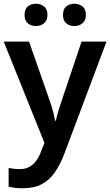

<svg xmlns="http://www.w3.org/2000/svg" viewBox="-20 -764 588 1024"><path d="M0 -542H135L243 -233Q250 -214 256 -194.5Q262 -175 266.5 -156Q271 -137 274 -120H278Q282 -143 291.5 -173.5Q301 -204 311 -233L415 -542H548L322 59Q300 116 271.5 156.5Q243 197 202 218.5Q161 240 101 240Q76 240 57.5 237.5Q39 235 26 232V132Q37 134 52.5 136Q68 138 85 138Q116 138 137.5 125.5Q159 113 174 92Q189 71 199 44L217 -2ZM111 -684Q111 -716 128.5 -730Q146 -744 171 -744Q196 -744 214.5 -730Q233 -716 233 -684Q233 -654 214.5 -639.5Q196 -625 171 -625Q146 -625 128.5 -639.5Q111 -654 111 -684ZM316 -684Q316 -716 333.5 -730Q351 -744 377 -744Q401 -744 419.5 -730Q438 -716 438 -684Q438 -654 419.5 -639.5Q401 -625 377 -625Q351 -625 333.5 -639.5Q316 -654 316 -684Z"/></svg>

Font: Noto Sans Khmer SemiBold
Style: Regular
Weight: 600
Version: Version 2.003